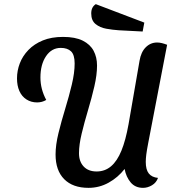

<svg xmlns="http://www.w3.org/2000/svg" viewBox="-20 -884 834 926"><path d="M407 22Q331 22 289.5 -20Q248 -62 248 -139Q248 -185 262 -242Q276 -299 294.5 -359.5Q313 -420 326.5 -476.5Q340 -533 340 -578Q340 -620 322.5 -636.5Q305 -653 273 -653Q229 -653 202 -613Q175 -573 175 -510Q175 -482 182 -455Q189 -428 203 -402Q193 -396 182 -393Q171 -390 159 -390Q130 -390 107.5 -404.5Q85 -419 73.5 -445Q62 -471 62 -506Q62 -543 75.5 -578.5Q89 -614 117 -643Q145 -672 186.5 -689Q228 -706 284 -706Q343 -706 379 -688Q415 -670 431.5 -639Q448 -608 448 -568Q448 -523 435 -467Q422 -411 404.5 -352.5Q387 -294 374 -240Q361 -186 361 -145Q361 -105 383.5 -81Q406 -57 446 -57Q486 -57 515.5 -82Q545 -107 565.5 -157Q586 -207 600 -285L653 -591Q660 -633 683 -656Q706 -679 738 -679Q749 -679 761 -676Q773 -673 786 -668L695 -195Q688 -159 685.5 -138.5Q683 -118 683 -103Q683 -66 697.5 -47.5Q712 -29 742 -26Q734 -3 713 9.5Q692 22 670 22Q632 22 610 -4.5Q588 -31 581 -69Q549 -28 504 -3Q459 22 407 22ZM668 -732 553 -738Q523 -740 492.5 -745.5Q462 -751 441 -768Q420 -785 420 -819Q420 -835 425.5 -846Q431 -857 442 -864L676 -775Z"/></svg>

Font: Sansita Swashed Light
Style: Regular
Weight: 400
Version: Version 1.003